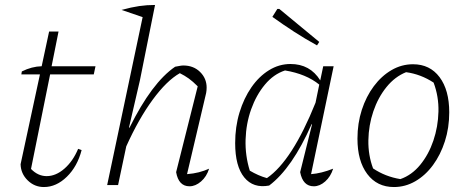

<svg xmlns="http://www.w3.org/2000/svg" viewBox="-20 -746 1876 774"><path d="M157 8Q119 8 91.5 -19Q64 -46 63 -84L141 -446H66L68 -458Q108 -478 148 -479L178 -619H216L188 -479H365L358 -446H182L105 -65Q133 -36 168 -36Q205 -36 239.5 -66Q274 -96 295 -146L309 -141Q292 -75 249.5 -33.5Q207 8 157 8Z M412 0 555 -677 470 -706Q510 -717 541 -721.5Q572 -726 605 -726L544 -422L500 -232L502 -231Q592 -413 686 -477Q697 -479 705 -480.5Q713 -482 719 -482Q760 -482 786.5 -456Q813 -430 813 -393Q813 -387 812.5 -382Q812 -377 811 -371L734 -44Q760 -46 781.5 -51.5Q803 -57 823 -66Q813 -34 790.5 -14.5Q768 5 744 5Q700 5 690 -52L777 -398Q757 -418 741 -429.5Q725 -441 705 -451Q652 -421 595.5 -344Q539 -267 489 -156L456 0Z M1065 2Q1001 14 964.5 -31Q928 -76 928 -169Q928 -235 945.5 -292.5Q963 -350 993.5 -394Q1024 -438 1064.5 -463Q1105 -488 1151 -488Q1230 -488 1271 -422L1283 -479H1325L1234 -44Q1275 -47 1323 -66Q1313 -34 1291 -14.5Q1269 5 1245 5Q1201 5 1190 -52L1238 -245H1236Q1158 -68 1065 2ZM987 -58Q1004 -48 1021 -40.5Q1038 -33 1056 -28Q1158 -98 1252 -332L1267 -405Q1214 -448 1129 -462Q1083 -447 1048 -405Q1013 -363 992.5 -305.5Q972 -248 970 -183.5Q968 -119 987 -58ZM1258 -563Q1209 -590 1165 -618.5Q1121 -647 1078 -678L1098 -710H1106L1267 -577Z M1568 8Q1500 8 1460.5 -44.5Q1421 -97 1421 -187Q1421 -249 1438.5 -303Q1456 -357 1487 -398.5Q1518 -440 1558.5 -463.5Q1599 -487 1645 -487Q1713 -487 1752 -435Q1791 -383 1791 -293Q1791 -231 1773.5 -176.5Q1756 -122 1725.5 -80.5Q1695 -39 1654.5 -15.5Q1614 8 1568 8ZM1594 -24Q1640 -40 1674 -81.5Q1708 -123 1727 -179Q1746 -235 1747.5 -296Q1749 -357 1728 -413Q1676 -447 1617 -455Q1572 -437 1538 -395Q1504 -353 1485 -297Q1466 -241 1465 -180.5Q1464 -120 1484 -67Q1533 -34 1594 -24Z"/></svg>

Font: Piazzolla ExtraLight
Style: Italic
Weight: 200
Italic angle: -11.3°
Designer: Juan Pablo del Peral
Foundry: Huerta Tipografica
Version: Version 1.330